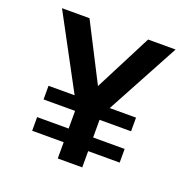

<svg xmlns="http://www.w3.org/2000/svg" viewBox="-121 -783 883 899"><g transform="rotate(20 321.0 -334.0)"><path d="M260 0V-81H103V-149H260V-237H103V-305H233L38 -668H175L321 -383L467 -668H604L408 -305H539V-237H382V-149H539V-81H382V0Z"/></g></svg>

Font: Gantari SemiBold
Style: Regular
Weight: 600
Designer: Anugrah Pasau
Foundry: Lafontype
Version: Version 1.000; ttfautohint (v1.8.3)